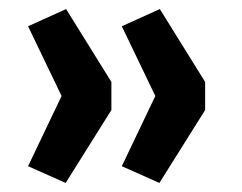

<svg xmlns="http://www.w3.org/2000/svg" viewBox="-20 -478 534 424"><path d="M125 -74 42 -111 116 -266 42 -420 126 -458 226 -297V-235ZM332 -74 249 -111 323 -266 249 -420 333 -458 433 -297V-235Z"/></svg>

Font: Nunito Sans 12pt ExtraLight
Style: Bold
Weight: 700
Version: Version 3.101;gftools[0.9.27]